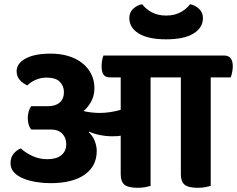

<svg xmlns="http://www.w3.org/2000/svg" viewBox="-20 -882 1127 913"><path d="M770 -808Q809 -808 838 -823.5Q867 -839 884 -862Q908 -857 926.5 -840Q945 -823 945 -796Q945 -750 900 -722.5Q855 -695 770 -695Q685 -695 640 -722.5Q595 -750 595 -796Q595 -823 613 -840Q631 -857 656 -862Q673 -839 702 -823.5Q731 -808 770 -808ZM982 -514V2Q972 5 956.5 8Q941 11 921 11Q875 11 857.5 -4Q840 -19 840 -53V-514H696V2Q686 5 670.5 8Q655 11 635 11Q589 11 571.5 -4Q554 -19 554 -53V-237Q545 -235 535 -234.5Q525 -234 513 -234Q484 -234 454.5 -240Q425 -246 404 -256L402 -253Q419 -239 429.5 -214Q440 -189 440 -164Q440 -92 382.5 -51.5Q325 -11 219 -11Q186 -11 152.5 -16.5Q119 -22 91.5 -33Q64 -44 47 -62Q30 -80 30 -106Q30 -134 45.5 -152Q61 -170 79 -176Q101 -156 133.5 -140.5Q166 -125 205 -125Q248 -125 271.5 -144Q295 -163 295 -196Q295 -227 276 -246.5Q257 -266 222 -266H128Q121 -275 116.5 -289Q112 -303 112 -320Q112 -338 116.5 -352Q121 -366 128 -377H208Q244 -377 264 -394.5Q284 -412 284 -444Q284 -473 264.5 -493Q245 -513 201 -513Q174 -513 150 -502.5Q126 -492 110 -476Q87 -486 73 -503Q59 -520 59 -543Q59 -580 101.5 -603.5Q144 -627 221 -627Q267 -627 305 -615.5Q343 -604 370.5 -582.5Q398 -561 413.5 -530.5Q429 -500 429 -463Q429 -428 414 -400Q399 -372 377 -354Q392 -350 413 -347.5Q434 -345 453 -345Q504 -345 554 -360V-514H504Q481 -514 472 -527.5Q463 -541 463 -568Q463 -579 465.5 -594Q468 -609 472 -618H1046Q1087 -618 1087 -566Q1087 -555 1084 -539Q1081 -523 1077 -514Z"/></svg>

Font: Baloo 2
Style: Bold
Weight: 700
Designer: Sarang Kulkarni and Ek Type
Foundry: Ek Type
Version: Version 1.640;hotconv 1.0.111;makeotfexe 2.5.65597; ttfautoh